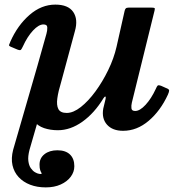

<svg xmlns="http://www.w3.org/2000/svg" viewBox="-20 -553 754 833"><path d="M258.5 -423.5H187.5L37 97Q27.5 134 34.2 164Q41 194 61 215.5Q81 237 111 248.5Q141 260 178.5 260Q215.5 260 243.2 247.5Q271 235 286.8 214Q302.5 193 302.5 168Q302.5 135.5 283.5 117.2Q264.5 99 229 99Q194.5 99 173 116Q151.5 133 151.5 161Q151.5 177.5 154.5 185.5Q157.5 193.5 159.8 196.8Q162 200 159.5 201.5Q157.5 202.5 149.5 201.2Q141.5 200 131.8 194.2Q122 188.5 113.8 176.8Q105.5 165 103 145.5Q100.5 126 108 97ZM25 -372.5Q20.5 -362 19.2 -357.8Q18 -353.5 29.5 -349L55.5 -338Q67.5 -333.5 70.8 -337Q74 -340.5 79 -351Q98.5 -394 123.2 -420.5Q148 -447 168.5 -447Q185 -447 185.2 -433.5Q185.5 -420 181.5 -406.5L117.5 -179Q102 -123.5 105.5 -86.8Q109 -50 126.5 -28.2Q144 -6.5 171.2 2.8Q198.5 12 231 12Q285.5 12 337.5 -25Q389.5 -62 429 -127Q434 -134.5 437 -134Q440 -133.5 438 -123.5L428 -82Q420.5 -39 444.2 -12.2Q468 14.5 514 14.5Q574 14.5 625 -28.8Q676 -72 708.5 -142.5Q714 -155 713.8 -160.8Q713.5 -166.5 699.5 -171.5L679.5 -180.5Q667 -185 663.8 -181.5Q660.5 -178 655.5 -166.5Q636.5 -125.5 611.8 -98.5Q587 -71.5 566.5 -71.5Q551.5 -71.5 550.2 -83.2Q549 -95 552 -107.5L650.5 -507Q653 -516.5 650.2 -518.2Q647.5 -520 635.5 -520H538.5Q529 -520 525.5 -516.2Q522 -512.5 520.5 -505L485.5 -349.5Q474 -299.5 449.5 -249Q425 -198.5 394 -156.2Q363 -114 330.5 -88.5Q298 -63 269.5 -63Q242 -63 233.2 -80Q224.5 -97 228.8 -127Q233 -157 245 -196L305 -418Q319.5 -469 297.8 -501Q276 -533 220 -533Q159.5 -533 108 -488.2Q56.5 -443.5 25 -372.5Z"/></svg>

Font: Besley SemiBold
Style: Italic
Weight: 600
Italic angle: -13°
Designer: Owen Earl
Foundry: indestructible type*
Version: Version 2.001